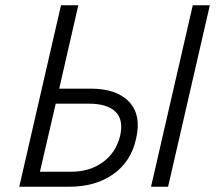

<svg xmlns="http://www.w3.org/2000/svg" viewBox="-20 -710 824 730"><path d="M53.2 0 211.9 -689.9H277.8L205.1 -373H324.2Q424.3 -373 471.4 -322.3Q518.6 -271.5 497.1 -181.2Q478 -95.2 410.4 -47.6Q342.8 0 243.2 0ZM554.2 0 712.9 -689.9H777.8L619.1 0ZM131.8 -57.1H251Q321.8 -57.1 371.8 -94Q421.9 -130.9 437 -194.8Q450.2 -254.9 418.9 -285.4Q387.7 -315.9 315.9 -315.9H191.9Z"/></svg>

Font: HK Grotesk Light Italic
Style: Regular
Weight: 300
Italic angle: -13°
Designer: Alfredo Marco Pradil and Stefan Peev
Foundry: Hanken Design Co.
Version: Version 1.000;PS 001.000;hotconv 1.0.88;makeotf.lib2.5.64775